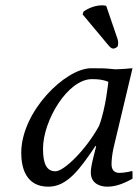

<svg xmlns="http://www.w3.org/2000/svg" viewBox="-20 -693 519 723"><path d="M408 -138 479 -436C473 -436 464 -435 454 -434C436 -433 415 -431 403 -433C376 -436 363 -436 323 -436C227 -436 60 -274 60 -117C60 -61 78 10 162 10C233 10 280 -55 340 -144L342 -142L329 -90C323 -64 322 -52 322 -43C322 -4 354 10 384 10C424 10 458 -9 479 -20V-46L477 -49C459 -44 439 -42 429 -42C412 -42 400 -52 400 -74C400 -90 402 -111 408 -138ZM353 -219C304 -129 221 -48 189 -48C155 -48 142 -77 142 -133C142 -239 235 -395 326 -395C351 -395 368 -393 388 -385C388 -385 378 -283 353 -219ZM380 -671C376 -672 370 -673 365 -673C331 -673 304 -656 295 -650L291 -639L382 -530C394 -515 400 -510 406 -510C414 -510 423 -516 424 -521C425 -528 426 -535 423 -545Z"/></svg>

Font: Libertinus Sans
Style: Italic
Weight: 400
Italic angle: -12°
Designer: Philipp H. Poll, Khaled Hosny
Foundry: Caleb Maclennan
Version: Version 7.050;RELEASE